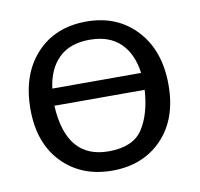

<svg xmlns="http://www.w3.org/2000/svg" viewBox="-60 -529 621 597"><g transform="rotate(-10 250.0 -230.5)"><path d="M30.8 -227.1Q30.8 -335.9 90.3 -400.9Q149.9 -465.8 249 -465.8Q346.2 -465.8 406.5 -400.9Q466.8 -335.9 466.8 -228Q466.8 -120.1 406.5 -57.6Q346.2 4.9 249 4.9Q151.9 4.9 91.3 -57.6Q30.8 -120.1 30.8 -227.1ZM106 -225.1Q114.7 -56.2 248 -56.2Q325.2 -56.2 355.7 -102.5Q386.2 -148.9 391.1 -225.1ZM108.9 -278.8H389.2Q381.3 -339.8 346.2 -374Q311 -408.2 249 -408.2Q187 -408.2 151.9 -374Q116.7 -339.8 108.9 -278.8Z"/></g></svg>

Font: CMU Concrete
Style: Roman
Weight: 500
Version: Version 0.7.0